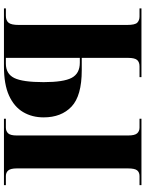

<svg xmlns="http://www.w3.org/2000/svg" viewBox="101 -856 754 997"><g transform="rotate(90 478.5 -357.0)"><path d="M23 0V-10H61Q86 -10 97.5 -24Q109 -38 109 -76V-640Q109 -681 97 -692.5Q85 -704 65 -704H23V-714H380V-704H324Q302 -704 291 -691.5Q280 -679 280 -644V-404H344Q477 -404 533 -351Q589 -298 589 -206Q589 -146 561.5 -99.5Q534 -53 476 -26.5Q418 0 324 0ZM596 0V-10H642Q661 -10 672 -22Q683 -34 683 -66V-645Q683 -679 672 -691.5Q661 -704 642 -704H596V-714H941V-704H894Q874 -704 864 -691.5Q854 -679 854 -644V-67Q854 -35 864.5 -22.5Q875 -10 894 -10H941V0ZM310 -10Q363 -10 384.5 -53.5Q406 -97 406 -206Q406 -310 383.5 -352Q361 -394 305 -394H280V-10Z"/></g></svg>

Font: Noto Serif Display SemiCondensed ExtraBold
Style: Regular
Weight: 800
Width: 4
Designer: Monotype Design Team
Foundry: Monotype Imaging Inc.
Version: Version 2.009